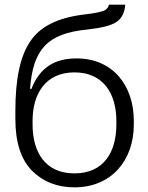

<svg xmlns="http://www.w3.org/2000/svg" viewBox="-20 -790 635 825"><path d="M309 -539C215 -539 151 -500 115 -408H109C122 -577 182 -646 354 -663C416 -670 458 -680 481 -696C504 -712 516 -737 518 -770H448C446 -760 441 -753 432 -747C422 -740 390 -733 336 -727C227 -713 151 -675 110 -612C67 -550 46 -450 46 -315V-279C46 -179 70 -105 117 -57C165 -9 226 15 300 15C459 15 555 -101 555 -255V-271C555 -421 466 -539 309 -539ZM120 -271C120 -386 175 -479 300 -479C425 -479 480 -386 480 -271V-255C480 -138 427 -45 300 -45C173 -45 120 -138 120 -255Z"/></svg>

Font: Cheyenne Sans Light
Style: Regular
Weight: 300
Designer: The Public Sans project authors (U.S. Web Design System), Libre Franklin designed by Pablo Impallari and Rodrigo Fuenzal
Foundry: The Cheyenne Sans Project Authors
Version: Version 2.007